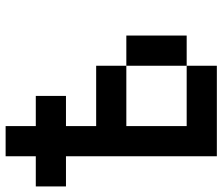

<svg xmlns="http://www.w3.org/2000/svg" viewBox="-76 -742 818 707"><g transform="rotate(-90 333.5 -389.0)"><path d="M555.6 -111.1H444.4V-333.3H555.6ZM222.2 -555.6V-444.4H444.4V-333.3H222.2V-111.1H444.4V0H111.1V-555.6H0V-666.7H111.1V-777.8H222.2V-666.7H333.3V-555.6Z"/></g></svg>

Font: Pixeloid Mono
Style: Regular
Weight: 400
Monospace: yes
Designer: GGBotNet
Foundry: GGBotNet
Version: 0.5